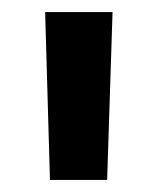

<svg xmlns="http://www.w3.org/2000/svg" viewBox="-20 -720 262 319"><path d="M63 -421 55 -700H167L158 -421Z"/></svg>

Font: Belfius21
Style: Bold
Weight: 700
Designer: Montserrat's base design by Julieta Ulanovsky, modified by Coast SPRL for Belfius Bank NV.
Foundry: Montserrat's base design by Julieta Ulanovsky, modified by Coast SPRL for Belfius Bank NV.
Version: Version 2.000;FEAKit 1.0